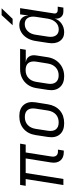

<svg xmlns="http://www.w3.org/2000/svg" viewBox="782 -1608 835 2440"><g transform="rotate(-90 1200.0 -387.5)"><path d="M486 5Q415 5 379.5 -39.5Q344 -84 356 -158L407 -479H222L146 0H69L145 -479H59L71 -550H595L583 -479H483L432 -154Q425 -113 442 -91Q459 -69 494 -69H519L507 5Z M854 10Q759 10 712 -46Q665 -102 680 -197L704 -353Q719 -450 782.5 -505Q846 -560 945 -560Q1040 -560 1087.5 -504Q1135 -448 1120 -353L1095 -197Q1079 -99 1016 -44.5Q953 10 854 10ZM865 -60Q927 -60 966 -95.5Q1005 -131 1016 -197L1040 -353Q1050 -419 1022.5 -454.5Q995 -490 934 -490Q873 -490 833.5 -454.5Q794 -419 783 -353L759 -197Q749 -131 776.5 -95.5Q804 -60 865 -60Z M1452 10Q1358 10 1310.5 -47Q1263 -104 1278 -197L1301 -345Q1311 -407 1344 -453Q1377 -499 1427.5 -524.5Q1478 -550 1541 -550H1800L1788 -478H1633V-477Q1680 -470 1702.5 -435Q1725 -400 1716 -345L1693 -197Q1683 -135 1649.5 -88.5Q1616 -42 1565.5 -16Q1515 10 1452 10ZM1463 -60Q1523 -60 1563 -97Q1603 -134 1613 -197L1637 -345Q1647 -409 1620 -444.5Q1593 -480 1529 -480Q1469 -480 1430 -444.5Q1391 -409 1380 -345L1357 -197Q1347 -134 1375 -97Q1403 -60 1463 -60Z M2100 -645 2228 -785H2315L2181 -645ZM2010 10Q1936 10 1898 -46.5Q1860 -103 1875 -193L1900 -356Q1910 -417 1938.5 -463Q1967 -509 2009.5 -534.5Q2052 -560 2101 -560Q2156 -560 2188.5 -530Q2221 -500 2222 -450H2224L2238 -550H2317L2250 -121Q2246 -99 2258 -85.5Q2270 -72 2291 -72H2336L2324 0H2276Q2228 0 2203 -31Q2178 -62 2185 -110Q2166 -55 2119 -22.5Q2072 10 2010 10ZM2046 -59Q2099 -59 2135.5 -96Q2172 -133 2183 -197L2207 -353Q2216 -416 2191.5 -453.5Q2167 -491 2115 -491Q2062 -491 2025 -453.5Q1988 -416 1979 -353L1955 -197Q1945 -133 1969.5 -96Q1994 -59 2046 -59Z"/></g></svg>

Font: JetBrains Mono NL Light
Style: Italic
Weight: 300
Italic angle: -9°
Designer: Philipp Nurullin, Konstantin Bulenkov
Foundry: JetBrains
Version: Version 2.304; ttfautohint (v1.8.4.7-5d5b)